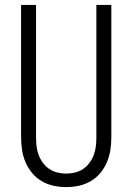

<svg xmlns="http://www.w3.org/2000/svg" viewBox="-20 -755 540 783"><path d="M250 8Q224 8 198.5 2.5Q173 -3 150.5 -16Q128 -29 111 -49.5Q94 -70 84 -93.5Q74 -117 70 -143Q66 -169 66 -195V-735H127V-195Q127 -177 129 -159Q131 -141 137.5 -123.5Q144 -106 155 -91Q166 -76 181 -66Q196 -56 214 -51.5Q232 -47 250 -47Q268 -47 286 -51.5Q304 -56 319 -66Q334 -76 345 -91Q356 -106 362.5 -123.5Q369 -141 371 -159Q373 -177 373 -195V-735H434V-195Q434 -169 430 -143Q426 -117 416 -93.5Q406 -70 389 -49.5Q372 -29 349.5 -16Q327 -3 301.5 2.5Q276 8 250 8Z"/></svg>

Font: Iosevka Fixed Light
Style: Regular
Weight: 300
Monospace: yes
Designer: Belleve Invis
Foundry: Belleve Invis
Version: Version 32.3.0